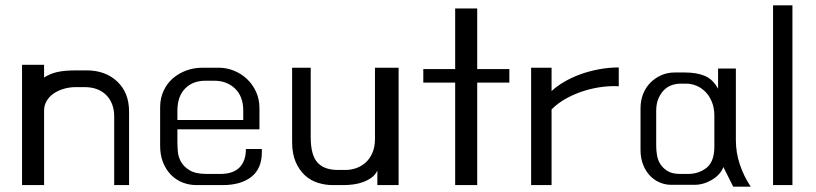

<svg xmlns="http://www.w3.org/2000/svg" viewBox="-20 -673 3074 723"><path d="M63 -429H146V-381Q167 -395 194.5 -401.5Q222 -408 268 -408H306Q377 -408 421.5 -366Q466 -324 466 -253V24H410V-236Q410 -258 403 -278Q396 -298 382 -313Q368 -328 347 -336.5Q326 -345 298 -345H266Q242 -345 220 -338.5Q198 -332 181.5 -320.5Q165 -309 155.5 -292.5Q146 -276 146 -257V24H63Z M583 -269Q583 -303 596 -331Q609 -359 631 -378Q653 -397 681.5 -407.5Q710 -418 742 -418H804Q833 -418 860.5 -407Q888 -396 909.5 -376Q931 -356 944 -328Q957 -300 957 -266V-186H648V-140Q648 -125 649.5 -104Q651 -83 661.5 -64Q672 -45 694.5 -31.5Q717 -18 758 -18H809Q858 -18 882 -42.5Q906 -67 906 -112H966V-100Q966 -38 926.5 -7Q887 24 818 24H720Q692 24 667 14Q642 4 623.5 -15Q605 -34 594 -61.5Q583 -89 583 -124ZM896 -221V-256Q896 -310 865 -339.5Q834 -369 787 -369H753Q706 -369 677 -339.5Q648 -310 648 -256V-221Z M1080 -418H1150V-156Q1150 -90 1175 -61.5Q1200 -33 1253 -33H1281Q1303 -33 1323 -40.5Q1343 -48 1358.5 -62.5Q1374 -77 1383 -99Q1392 -121 1392 -150V-418H1481V24H1401V-31Q1394 -15 1379.5 -4.5Q1365 6 1347.5 12.5Q1330 19 1310.5 21.5Q1291 24 1274 24H1233Q1205 24 1177.5 15.5Q1150 7 1128.5 -12.5Q1107 -32 1093.5 -63Q1080 -94 1080 -138Z M1574 -413H1694V-641H1777V-413H1898V-362H1777V24H1694V-362H1574Z M1980 -418H2057V-330Q2076 -348 2104 -364.5Q2132 -381 2165 -393Q2198 -405 2235 -412Q2272 -419 2310 -419V-348Q2283 -350 2249.5 -346Q2216 -342 2181.5 -331.5Q2147 -321 2114.5 -303.5Q2082 -286 2057 -261V24H1980Z M2392 -265Q2392 -294 2401.5 -318.5Q2411 -343 2428.5 -361Q2446 -379 2469.5 -389.5Q2493 -400 2520 -400H2560Q2603 -400 2633.5 -387.5Q2664 -375 2684 -339V-415H2751V-146Q2751 -98 2766 -53.5Q2781 -9 2807 30H2741L2704 -44Q2693 -15 2661 4Q2629 23 2595 23H2508Q2485 23 2464 14Q2443 5 2427 -12Q2411 -29 2401.5 -53.5Q2392 -78 2392 -108ZM2451 -123Q2451 -107 2454 -88.5Q2457 -70 2467 -54.5Q2477 -39 2494.5 -28.5Q2512 -18 2542 -18H2570Q2612 -18 2641 -41.5Q2670 -65 2670 -121V-237Q2670 -266 2661 -288.5Q2652 -311 2637 -326.5Q2622 -342 2603 -350Q2584 -358 2564 -358H2543Q2525 -358 2508.5 -352Q2492 -346 2479.5 -333Q2467 -320 2459 -301Q2451 -282 2451 -255Z M2891 -653H2964V24H2891Z"/></svg>

Font: BM HANNA Air
Style: Regular
Weight: 400
Designer: Woowa Brothers : Cheoljun Lim; Soyoung Lee; Taehyun Cha; Byungsun Park; Minjin Kim; Hyesun Chae; Myungsoo Han; Bongjin K
Foundry: Sandoll Communications Inc.
Version: Version 1.000;PS 1;hotconv 16.6.51;makeotf.lib2.5.65220